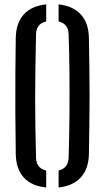

<svg xmlns="http://www.w3.org/2000/svg" viewBox="-20 -826 464 852"><path d="M50 -140.5Q48.5 -241.5 48 -330.2Q47.5 -419 48.2 -500.2Q49 -581.5 50 -659.5Q51.5 -725 86 -762.5Q120.5 -800 185 -806.5V-731Q141 -720.5 140 -675Q138 -589.5 137 -520.5Q136 -451.5 136 -389.5Q136 -327.5 137 -264Q138 -200.5 140 -126Q141 -79.5 185 -69V6Q121.5 0 86.5 -37.2Q51.5 -74.5 50 -140.5ZM240 6V-69.5Q282.5 -79.5 284.5 -125Q287.5 -224.5 288.2 -318.5Q289 -412.5 288.2 -501.2Q287.5 -590 284.5 -675Q283 -720.5 240 -731V-806.5Q303 -800 338 -762.5Q373 -725 374.5 -659.5Q375.5 -600 376.5 -534.8Q377.5 -469.5 377.5 -402.8Q377.5 -336 376.5 -269.5Q375.5 -203 374.5 -140.5Q372.5 -74.5 337.5 -37.5Q302.5 -0.5 240 6Z"/></svg>

Font: Big Shoulders Stencil Text Thin Medium
Style: Regular
Weight: 500
Version: Version 2.001